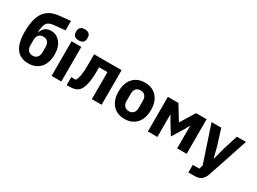

<svg xmlns="http://www.w3.org/2000/svg" viewBox="-45 -1538 3378 2523"><g transform="rotate(30 1644.0 -276.0)"><path d="M286 12Q40 12 40 -325Q40 -524 108.5 -622Q177 -720 326 -735L496 -752V-610L325 -593Q252 -586 224.5 -547Q197 -508 194 -407H199Q232 -510 336 -510Q421 -510 476 -443Q531 -376 531 -263Q531 -135 466 -61.5Q401 12 286 12ZM378 -209V-289Q378 -338 354 -365.5Q330 -393 286 -393Q242 -393 218 -365.5Q194 -338 194 -289V-209Q194 -160 218 -132.5Q242 -105 286 -105Q330 -105 354 -132.5Q378 -160 378 -209Z M624 -654V-676Q624 -709 645.5 -729Q667 -749 710 -749Q753 -749 774.5 -729Q796 -709 796 -676V-654Q796 -621 774.5 -601Q753 -581 710 -581Q667 -581 645.5 -601Q624 -621 624 -654ZM636 0V-525H784V0Z M868 6V-115H936Q978 -173 978 -359V-525H1395V0H1247V-410H1120V-351Q1120 -111 1047 -38Q1003 6 913 6Z M1926.5 -62Q1861 12 1746 12Q1631 12 1565.5 -62Q1500 -136 1500 -263Q1500 -390 1565.5 -463.5Q1631 -537 1746 -537Q1861 -537 1926.5 -463.5Q1992 -390 1992 -263Q1992 -136 1926.5 -62ZM1838 -209V-316Q1838 -365 1814 -392.5Q1790 -420 1746 -420Q1702 -420 1678 -392.5Q1654 -365 1654 -316V-209Q1654 -160 1678 -132.5Q1702 -105 1746 -105Q1790 -105 1814 -132.5Q1838 -160 1838 -209Z M2097 0V-525H2257L2389 -310H2393L2525 -525H2685V0H2541V-341H2538L2498 -268L2391 -94L2284 -268L2244 -341H2241V0Z M2827 200V85H2926L2944 27L2760 -525H2907L2984 -280L3022 -128H3028L3067 -280L3144 -525H3282L3080 81Q3059 143 3022 171.5Q2985 200 2919 200Z"/></g></svg>

Font: Anuphan
Style: Bold
Weight: 700
Designer: Mike Abbink, Paul van der Laan, Pieter van Rosmalen, Mint Tantisuwanna
Foundry: Bold Monday; Cadson Demak
Version: Version 3.002;hotconv 1.0.109;makeotfexe 2.5.65596